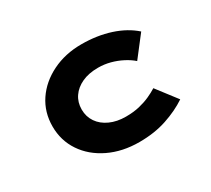

<svg xmlns="http://www.w3.org/2000/svg" viewBox="-112 -732 1021 931"><g transform="rotate(-30 398.5 -266.0)"><path d="M431.2 10Q336.6 10 262 -26Q187.3 -62 145.3 -124.6Q103.3 -187.1 103.3 -265.9Q103.3 -345.6 145 -407.7Q186.7 -469.7 259.7 -505.7Q332.6 -541.7 423.2 -541.7Q510.4 -541.7 583.6 -518Q656.9 -494.2 706 -450.2L617.5 -335.8Q596.4 -354.5 566.9 -369.8Q537.5 -385.1 504.3 -394Q471.1 -402.8 436.5 -402.8Q384 -402.8 346.3 -385.3Q308.5 -367.9 287.7 -337.4Q266.8 -307 266.8 -266.4Q266.8 -226.5 288 -195.5Q309.2 -164.4 347.7 -147Q386.1 -129.5 435.8 -129.5Q478.9 -129.5 512.6 -137.6Q546.2 -145.8 572.2 -157.6Q598.3 -169.4 619.5 -182.7L705.4 -70.7Q653.5 -36 584.8 -13Q516.1 10 431.2 10Z"/></g></svg>

Font: Lexend Peta
Style: Regular
Weight: 400
Designer: Bonnie Shaver-Troup, Thomas Jockin
Foundry: Lexend
Version: Version 1.007